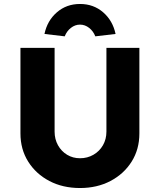

<svg xmlns="http://www.w3.org/2000/svg" viewBox="-20 -941 805 967"><path d="M383 6Q296 6 228.5 -29.5Q161 -65 122 -127Q83 -189 83 -269V-700H255V-278Q255 -240 272 -209.5Q289 -179 318 -161.5Q347 -144 383 -144Q420 -144 450.5 -161.5Q481 -179 498.5 -209.5Q516 -240 516 -278V-700H682V-269Q682 -189 643 -127Q604 -65 536.5 -29.5Q469 6 383 6ZM306 -758 204 -770Q218 -837 266.5 -879Q315 -921 383 -921Q451 -921 499.5 -879Q548 -837 562 -770L460 -758Q450 -784 429 -800.5Q408 -817 383 -817Q358 -817 337 -800.5Q316 -784 306 -758Z"/></svg>

Font: Lexend
Style: Bold
Weight: 700
Designer: Bonnie Shaver-Troup, Thomas Jockin
Foundry: Lexend
Version: Version 1.007; ttfautohint (v1.8.3)